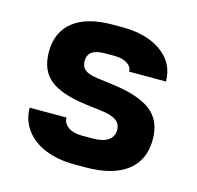

<svg xmlns="http://www.w3.org/2000/svg" viewBox="-88 -652 776 755"><g transform="rotate(15 300.0 -275.0)"><path d="M277 10Q210 10 158.5 -11Q107 -32 78.5 -71Q50 -110 50 -160H200Q200 -136 221 -121.5Q242 -107 277 -107H321Q362 -107 383.5 -122Q405 -137 405 -164Q405 -189 386 -202.5Q367 -216 327 -221L263 -229Q159 -242 112.5 -279.5Q66 -317 66 -392Q66 -473 121.5 -516.5Q177 -560 282 -560H320Q420 -560 480.5 -516Q541 -472 541 -398H391Q391 -418 371.5 -430.5Q352 -443 320 -443H282Q245 -443 228 -430.5Q211 -418 211 -393Q211 -370 226 -358Q241 -346 276 -341L345 -332Q451 -318 500.5 -279Q550 -240 550 -164Q550 -80 491.5 -35Q433 10 321 10Z"/></g></svg>

Font: JetBrains Mono Extra Bold
Style: Regular
Weight: 800
Monospace: yes
Designer: Philipp Nurullin, Konstantin Bulenkov
Foundry: JetBrains
Version: 2.002